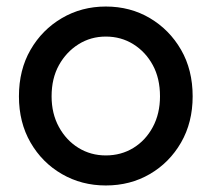

<svg xmlns="http://www.w3.org/2000/svg" viewBox="-20 -558 648 588"><path d="M570 -263Q570 -183 534.5 -121.5Q499 -60 439 -25Q379 10 304 10Q230 10 169.5 -25Q109 -60 73.5 -121.5Q38 -183 38 -263Q38 -344 73.5 -405.5Q109 -467 169.5 -502.5Q230 -538 304 -538Q379 -538 439 -502.5Q499 -467 534.5 -405.5Q570 -344 570 -263ZM470 -263Q470 -318 448 -358.5Q426 -399 388.5 -422.5Q351 -446 304 -446Q258 -446 220.5 -422.5Q183 -399 160.5 -358.5Q138 -318 138 -263Q138 -210 160.5 -169Q183 -128 220.5 -105Q258 -82 304 -82Q351 -82 388.5 -105Q426 -128 448 -169Q470 -210 470 -263Z"/></svg>

Font: Quicksand SemiBold
Style: Regular
Weight: 600
Designer: Andrew Paglinawan
Foundry: Andrew Paglinawan
Version: Version 3.004